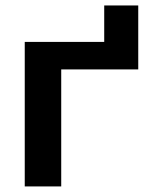

<svg xmlns="http://www.w3.org/2000/svg" viewBox="-20 -669 533 689"><path d="M68.8 -518.6V0H199.7V-419.9H476.1V-649.4H354V-518.6Z"/></svg>

Font: Roboto Flex
Style: wght 600 wdth 140 opsz 13.0 GRAD 0.00 slnt 0.00 XTRA 468 XOPQ 96 YOPQ 79 YTLC 514 YTUC 712 YTAS 750 YTDE -203.00 YTFI 738
Weight: 600
Width: 8
Designer: Berlow after Robertson
Foundry: Google
Version: Version 3.100